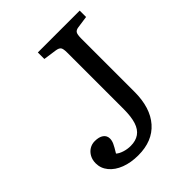

<svg xmlns="http://www.w3.org/2000/svg" viewBox="-200 -823 957 957"><g transform="rotate(-45 278.5 -344.5)"><path d="M219 14Q167 14 126.5 -1.5Q86 -17 63 -45Q40 -73 40 -108Q40 -132 50 -150.5Q60 -169 77 -179.5Q94 -190 115 -190Q145 -190 161.5 -178Q178 -166 178 -145Q178 -131 171 -115.5Q164 -100 146 -71Q158 -60 180 -53Q202 -46 225 -46Q261 -46 284.5 -62.5Q308 -79 319 -113Q330 -147 330 -201V-600Q330 -626 323.5 -635Q317 -644 297 -647L227 -657V-703H522V-658L459 -649Q443 -647 436 -638Q429 -629 429 -598V-224Q429 -111 374 -48.5Q319 14 219 14Z"/></g></svg>

Font: Literata 18pt
Style: Regular
Weight: 400
Designer: Latin by Veronika Burian and Jose Scaglione. Greek by Irene Vlachou. Cyrillic by Vera Evstafieva.
Foundry: TypeTogether
Version: Version 3.103;gftools[0.9.29]